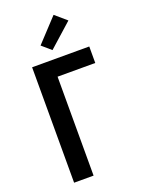

<svg xmlns="http://www.w3.org/2000/svg" viewBox="-179 -1067 858 1149"><g transform="rotate(-20 250.0 -493.0)"><path d="M86 0V-735H450V-630H210V0ZM236 -790 178 -840 314 -986 386 -924Z"/></g></svg>

Font: Iosevka SS04 Extrabold
Style: Regular
Weight: 800
Monospace: yes
Designer: Belleve Invis
Foundry: Belleve Invis
Version: Version 19.0.0; ttfautohint (v1.8.4)